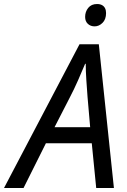

<svg xmlns="http://www.w3.org/2000/svg" viewBox="-74 -934 633 954"><path d="M-54 0 321 -714H417L492 0H404L382 -222H154L43 0ZM197 -302H374L361 -452Q358 -490 355 -536Q352 -582 352 -617H349Q333 -579 314 -535.5Q295 -492 272 -448ZM396 -803Q376 -803 362.5 -815.5Q349 -828 349 -850Q349 -876 364.5 -895Q380 -914 408 -914Q423 -914 433 -908.5Q443 -903 448 -893Q453 -883 453 -869Q453 -838 435.5 -820.5Q418 -803 396 -803Z"/></svg>

Font: Noto Sans Display
Style: Italic
Weight: 400
Italic angle: -12°
Designer: Monotype Design Team
Foundry: Monotype Imaging Inc.
Version: Version 2.003